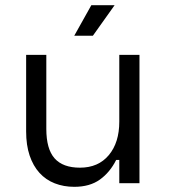

<svg xmlns="http://www.w3.org/2000/svg" viewBox="-20 -708 652 742"><path d="M441 -496H519V0H441V-90H429Q405 -42 366 -14Q327 14 267 14Q226 14 191.5 0.5Q157 -13 132.5 -40Q108 -67 94.5 -107Q81 -147 81 -200V-496H159V-210Q159 -132 191 -96Q223 -60 289 -60Q360 -60 400.5 -108.5Q441 -157 441 -238ZM423 -688 339 -570H267L333 -688Z"/></svg>

Font: Space Mono
Style: Regular
Weight: 400
Monospace: yes
Designer: Colophon Foundry / Benjamin Critton
Foundry: Colophon Foundry
Version: Version 1.000;PS 1.003;hotconv 1.0.81;makeotf.lib2.5.63406